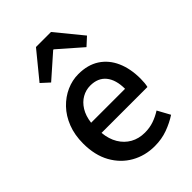

<svg xmlns="http://www.w3.org/2000/svg" viewBox="-245 -938 1056 1056"><g transform="rotate(-45 283.0 -410.0)"><path d="M317 14Q242 14 181 -20.5Q120 -55 84 -119.5Q48 -184 48 -275Q48 -342 69 -395.5Q90 -449 126 -486.5Q162 -524 207 -544Q252 -564 299 -564Q372 -564 422 -531.5Q472 -499 498 -440.5Q524 -382 524 -304Q524 -287 522.5 -271.5Q521 -256 518 -245H161Q166 -193 188.5 -155.5Q211 -118 247.5 -97.5Q284 -77 331 -77Q368 -77 400 -88Q432 -99 462 -118L502 -45Q464 -20 417.5 -3Q371 14 317 14ZM160 -325H424Q424 -395 392.5 -434Q361 -473 301 -473Q267 -473 237 -456Q207 -439 186.5 -406Q166 -373 160 -325ZM114 -680 240 -834H357L483 -680L436 -637L300 -756H296L161 -637Z"/></g></svg>

Font: Noto Sans JP Thin Medium
Style: Regular
Weight: 500
Version: Version 2.004-H2;hotconv 1.0.118;makeotfexe 2.5.65603